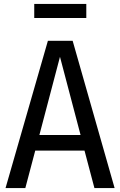

<svg xmlns="http://www.w3.org/2000/svg" viewBox="-20 -950 608 970"><path d="M416 -859V-930H153V-859ZM457 0H559L347 -744H222L8 0H108L158 -189H407ZM179 -268 283 -663 387 -268Z"/></svg>

Font: Glow Sans SC Condensed Medium
Style: Regular
Weight: 600
Width: 3
Designer: Ryoko NISHIZUKA (kana, bopomofo & ideographs); Paul D. Hunt (Latin, Greek & Cyrillic); Sandoll Communications, Soo-young
Version: Version 0.93